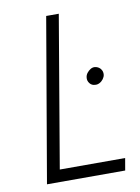

<svg xmlns="http://www.w3.org/2000/svg" viewBox="-81 -755 590 810"><g transform="rotate(-10 214.5 -350.0)"><path d="M174 -700 54 0H389L398 -52H118L228 -700ZM297 -415Q295 -401 304 -389.5Q313 -378 328 -378Q337 -377 346.5 -382Q356 -387 362.5 -396Q369 -405 370 -414Q371 -424 367 -432.5Q363 -441 355.5 -446Q348 -451 339 -452Q329 -453 320 -447.5Q311 -442 304.5 -433.5Q298 -425 297 -415Z"/></g></svg>

Font: Jost Light
Style: Italic
Weight: 300
Italic angle: -5°
Version: Version 3.710